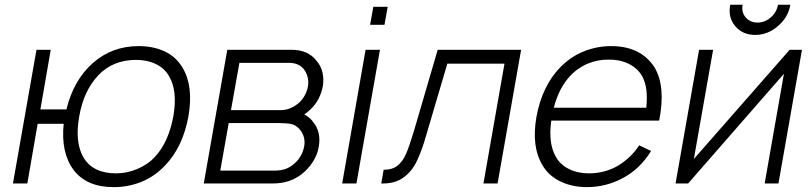

<svg xmlns="http://www.w3.org/2000/svg" viewBox="-20 -772 3408 808"><path d="M773 -282.5Q749.5 -153.5 675 -76Q631 -29.5 575.8 -7Q520.5 15.5 458.5 15.5Q344.5 15.5 290 -56.5Q235.5 -129 248 -251H138.5L95 0H34.5L133.5 -562.5H193.5L150 -311.5H259.5Q289.5 -434.5 370 -506Q451 -578 563.5 -578Q625.5 -578 673.2 -555.5Q721 -533 748 -487.5Q795 -410 773 -282.5ZM709.5 -282.5Q728 -390.5 691.5 -451Q682.5 -467.5 668.5 -480.5Q654.5 -493.5 636.5 -502.2Q618.5 -511 597.2 -515.5Q576 -520 553 -520Q455 -520 393.5 -455Q332 -390 313.5 -282.5Q293.5 -171 333 -106.5Q373 -42.5 469 -42.5Q491.5 -42.5 514.2 -47.2Q537 -52 558.2 -61Q579.5 -70 598.5 -83Q617.5 -96 632.5 -112.5Q689 -173 709.5 -282.5Z M1206 -562.5Q1277.5 -562.5 1312.5 -515.5Q1331 -494.5 1337.2 -466.5Q1343.5 -438.5 1338.5 -408.5Q1333 -380 1319.8 -355Q1306.5 -330 1285.5 -310.5Q1277.5 -303.5 1271.2 -298.2Q1265 -293 1260.5 -290.5Q1286 -276.5 1297 -259.5Q1314.5 -239.5 1320.8 -212.2Q1327 -185 1321.5 -155Q1316.5 -122 1296.8 -91.2Q1277 -60.5 1250 -39.5Q1200 0 1130 0H837.5L936.5 -562.5ZM952 -308.5H1161.5Q1203.5 -308.5 1240.5 -341.5Q1269 -370 1276 -408.5Q1282 -443 1263.5 -474Q1242 -507.5 1196.5 -507.5H987.5ZM907 -54H1135.5Q1159.5 -54 1179.2 -60.2Q1199 -66.5 1217.5 -82.5Q1252.5 -112 1260.5 -158.5Q1263.5 -177 1258.8 -194.8Q1254 -212.5 1242.5 -226Q1226.5 -245 1208 -249.5Q1189 -254 1156 -254H942.5Z M1611.5 -743.5 1598 -667.5H1537.5L1551 -743.5ZM1579 -562.5 1480 0H1420L1518.5 -562.5Z M2173 -562.5 2074 0H2014.5L2103 -504H1862.5L1775 -207.5Q1756.5 -141 1735 -96Q1715 -52 1678 -25Q1641 2 1584.5 0L1594.5 -57.5Q1631 -57.5 1653 -75Q1675 -92.5 1688.5 -124Q1695.5 -140 1703.5 -163.2Q1711.5 -186.5 1721 -217.5L1822 -562.5Z M2319 -112.5Q2337.5 -79 2374.2 -60.8Q2411 -42.5 2457.5 -42.5Q2523.5 -42.5 2578 -73Q2606.5 -90 2629.5 -111.8Q2652.5 -133.5 2670 -160.5L2720 -136.5Q2672 -59 2598 -21Q2528.5 15.5 2449 15.5Q2419 15.5 2391 9.5Q2363 3.5 2339 -8Q2315 -19.5 2295.8 -36.5Q2276.5 -53.5 2263.5 -76Q2215.5 -154.5 2237.5 -280Q2261 -409 2336.5 -487.5Q2380.5 -533 2436 -555.5Q2491.5 -578 2552 -578Q2676.5 -578 2734.5 -488.5Q2782.5 -407.5 2754 -264.5H2300Q2286.5 -169 2319 -112.5ZM2310.5 -318.5H2700Q2704 -362 2700 -394.5Q2696 -427 2681.5 -453Q2661.5 -486.5 2624.2 -504.2Q2587 -522 2541.5 -521Q2519 -521.5 2496.8 -517.2Q2474.5 -513 2453.5 -504.2Q2432.5 -495.5 2413.5 -482.2Q2394.5 -469 2379 -452Q2332 -401.5 2310.5 -318.5Z M3306 -752Q3297 -698.5 3253.5 -662Q3210.5 -625 3158.5 -625Q3105 -625 3074 -662Q3043 -698.5 3053 -752H3105Q3099.5 -721 3118 -699Q3137 -677 3167.5 -677Q3199 -677 3224 -699Q3248.5 -720.5 3254 -752ZM3256 0H3198L3279 -461.5L2876 0H2823L2922 -562.5H2981L2900 -103L3303 -562.5H3355Z"/></svg>

Font: Russisch Sans Light
Style: Italic
Weight: 300
Italic angle: -10°
Designer: Michael Sharanda (font) & Cristiano Sobral (main changes)
Foundry: Michael Sharanda
Version: Version 2.00;September 8, 2020;FontCreator 13.0.0.2681 64-bi